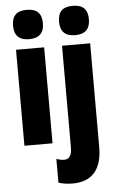

<svg xmlns="http://www.w3.org/2000/svg" viewBox="-65 -819 660 1102"><g transform="rotate(-5 265.0 -268.0)"><path d="M132 -776C72 -776 46 -748 46 -691C46 -635 75 -607 132 -607C189 -607 218 -635 218 -691C218 -747 192 -776 132 -776ZM311 -691C311 -635 340 -607 397 -607C454 -607 483 -635 483 -691C483 -747 457 -776 397 -776C337 -776 311 -748 311 -691ZM213 -553H51V0H213ZM311 240C415 239 478 179 478 45V-553H316V32C316 77 302 100 272 100C258 100 243 97 227 91V228C254 237 284 240 311 240Z"/></g></svg>

Font: Noto Sans Myanmar ExtraCondensed Black
Style: Regular
Weight: 900
Width: 2
Designer: Monotype Design Team
Foundry: Monotype Imaging Inc.
Version: Version 2.107